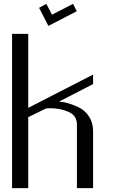

<svg xmlns="http://www.w3.org/2000/svg" viewBox="-20 -966 602 986"><path d="M247.1 -890.6 355.5 -946.3 374 -908.2 228.5 -833 180.7 -925.8 217.8 -946.3ZM42 -792H125V-412.1L458 -583V-534.2L283.2 -444.3Q301.8 -443.4 325.7 -437Q349.6 -430.7 381.8 -416Q414.1 -401.4 435.5 -370.1Q457 -338.9 458 -296.9V0H375V-326.2Q375 -372.1 333 -391.1Q291 -410.2 236.3 -410.2Q222.7 -410.2 216.8 -409.2L125 -364.3V0H42Z"/></svg>

Font: wanta
Style: Medium
Weight: 500
Version: Version 0.91